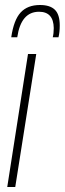

<svg xmlns="http://www.w3.org/2000/svg" viewBox="-20 -748 259 768"><path d="M41 0H9L92 -532H125ZM140 -728Q180 -728 199.5 -709Q219 -690 219 -646Q219 -619 214 -599H191Q195 -614 195 -636Q194 -701 136 -701Q64 -701 49 -599H25Q35 -668 62.5 -698Q90 -728 140 -728Z"/></svg>

Font: Georama Condensed ExtraLight
Style: Italic
Weight: 200
Width: 3
Italic angle: -9°
Designer: Jean-Baptiste Levee
Foundry: Production Type
Version: Version 1.000